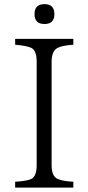

<svg xmlns="http://www.w3.org/2000/svg" viewBox="-20 -899 419 910"><path d="M327.6 -9.8H51.8V-37.6Q105 -41 126 -49.8Q153.8 -61.5 153.8 -115.7V-606.9Q153.8 -658.7 128.9 -671.9Q106 -682.6 51.8 -687V-714.8H327.6V-687Q277.8 -683.6 256.8 -673.8Q224.6 -660.2 224.6 -606.9V-115.7Q224.6 -65.4 251.5 -51.8Q273.9 -40.5 327.6 -37.6ZM190.9 -879.4Q237.8 -879.4 237.8 -832Q237.8 -785.2 190.9 -785.2Q143.6 -785.2 143.6 -832Q143.6 -879.4 190.9 -879.4Z"/></svg>

Font: I.Ming
Style: Regular
Weight: 400
Designer: Ichiten Fonts Project
Version: Version 6.11; Dec 27, 2019